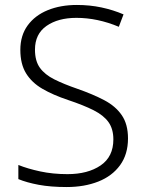

<svg xmlns="http://www.w3.org/2000/svg" viewBox="-20 -744 586 774"><path d="M496 -186Q496 -122 464 -78Q432 -34 376 -12Q320 10 249 10Q184 10 136 1Q88 -8 54 -22V-79Q91 -64 142 -53Q193 -42 252 -42Q334 -42 385.5 -77Q437 -112 437 -182Q437 -224 417.5 -251.5Q398 -279 357.5 -299.5Q317 -320 254 -341Q194 -361 151 -386Q108 -411 85 -448.5Q62 -486 62 -543Q62 -601 91.5 -641.5Q121 -682 172.5 -703Q224 -724 290 -724Q342 -724 389 -714Q436 -704 478 -686L459 -636Q373 -672 288 -672Q214 -672 167.5 -639.5Q121 -607 121 -544Q121 -498 141 -470.5Q161 -443 199 -424Q237 -405 292 -386Q355 -364 400.5 -340Q446 -316 471 -279.5Q496 -243 496 -186Z"/></svg>

Font: Noto Sans Lao Light
Style: Regular
Weight: 300
Designer: Monotype Design Team
Foundry: Monotype Imaging Inc.
Version: Version 2.003; ttfautohint (v1.8.4.7-5d5b)